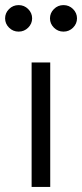

<svg xmlns="http://www.w3.org/2000/svg" viewBox="-49 -733 322 753"><path d="M75 0V-488H148V0ZM24 -609Q2 -609 -13.5 -624.5Q-29 -640 -29 -661Q-29 -682 -13.5 -697.5Q2 -713 24 -713Q46 -713 61.5 -697.5Q77 -682 77 -661Q77 -640 61.5 -624.5Q46 -609 24 -609ZM200 -609Q178 -609 162.5 -624.5Q147 -640 147 -661Q147 -682 162.5 -697.5Q178 -713 200 -713Q222 -713 237.5 -697.5Q253 -682 253 -661Q253 -640 237.5 -624.5Q222 -609 200 -609Z"/></svg>

Font: Red Hat Text
Style: Regular
Weight: 400
Designer: Pentagram, MCKL
Foundry: MCKL
Version: Version 1.030